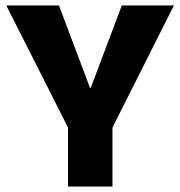

<svg xmlns="http://www.w3.org/2000/svg" viewBox="-20 -680 657 700"><path d="M228 0V-215L3 -660H195L308 -360H311L424 -660H614L390 -215V0Z"/></svg>

Font: Bricolage Grotesque 36pt ExtraBold
Style: Regular
Weight: 800
Designer: Mathieu Triay
Foundry: Atelier Triay
Version: Version 1.000;gftools[0.9.30]